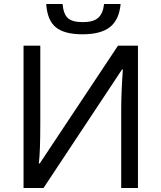

<svg xmlns="http://www.w3.org/2000/svg" viewBox="-20 -943 808 963"><path d="M587.9 -388.2Q587.9 -481 596.2 -594.2H591.8L198.2 0H98.1V-713.9H182.1V-321.8Q182.1 -184.6 174.8 -123H179.2L571.8 -713.9H671.9V0H587.9ZM211.9 -922.9H293.9Q298.3 -872.1 320.6 -852.1Q342.8 -832 395.5 -832Q448.2 -832 472.4 -853.5Q496.6 -875 502 -922.9H585Q577.6 -843.8 531.7 -807.4Q485.8 -771 394 -771Q302.2 -771 259.5 -806.6Q216.8 -842.3 211.9 -922.9Z"/></svg>

Font: NotoSans
Style: Regular
Weight: 400
Designer: Monotype Design team
Foundry: Monotype Imaging Inc.
Version: Version 1.04